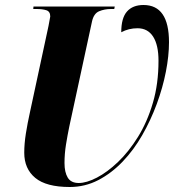

<svg xmlns="http://www.w3.org/2000/svg" viewBox="-20 -740 706 768"><path d="M259 8Q165 8 121 -28.5Q77 -65 77 -129Q77 -165 83.5 -206Q90 -247 100 -292L174 -636Q181 -671 181 -674Q181 -694 165.5 -699Q150 -704 126 -704H113L114 -714H439L437 -704H424Q398 -704 376.5 -695Q355 -686 348 -654L257 -233Q250 -199 244 -162Q238 -125 238 -88Q238 -51 251 -29.5Q264 -8 295 -8Q326 -8 367.5 -29.5Q409 -51 452 -92Q495 -133 532 -192.5Q569 -252 591.5 -328.5Q614 -405 614 -497Q614 -560 592.5 -593.5Q571 -627 530 -627Q495 -627 465 -611Q465 -668 488 -694Q511 -720 554 -720Q656 -720 656 -571Q656 -517 643.5 -453Q631 -389 607 -324Q583 -259 549 -199.5Q515 -140 470.5 -93.5Q426 -47 373 -19.5Q320 8 259 8Z"/></svg>

Font: Noto Serif Display ExtraCondensed Black
Style: Italic
Weight: 900
Width: 2
Italic angle: -12°
Designer: Monotype Design Team
Foundry: Monotype Imaging Inc.
Version: Version 2.009